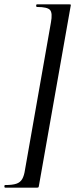

<svg xmlns="http://www.w3.org/2000/svg" viewBox="-49 -745 345 882"><path d="M270 -725Q275 -725 276 -723.5Q277 -722 275 -714L130 107Q129 114 127.5 115.5Q126 117 121 117Q83 117 41.5 117Q0 117 -25 117Q-29 117 -29 111Q-29 105 -25 105Q8 105 26 99Q44 93 53 77.5Q62 62 66 34L185 -642Q193 -685 181 -699Q169 -713 121 -713Q117 -713 117 -719Q117 -725 121 -725Q146 -725 189 -725Q232 -725 270 -725Z"/></svg>

Font: Cormorant Garamond Light SemiBold
Style: Italic
Weight: 600
Italic angle: -10°
Version: Version 4.001